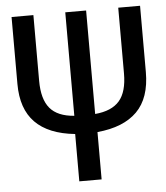

<svg xmlns="http://www.w3.org/2000/svg" viewBox="-51 -734 675 780"><g transform="rotate(-5 287.0 -344.5)"><path d="M549 -689V-419Q549 -313 494 -258Q439 -203 332 -193V0H241V-193Q133 -204 79 -259Q25 -314 25 -416V-689H114V-421Q114 -346 145 -309Q176 -272 244 -267V-689H329V-267Q397 -273 428.5 -309.5Q460 -346 460 -421V-689Z"/></g></svg>

Font: Fira Sans Compressed
Style: Regular
Weight: 400
Width: 1
Designer: bBox Type GmbH & Carrois Corporate GbR & Edenspiekermann AG
Foundry: bBox Type GmbH & Carrois Corporate GbR & Edenspiekermann AG
Version: Version 4.301